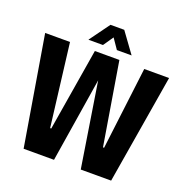

<svg xmlns="http://www.w3.org/2000/svg" viewBox="-150 -1004 1097 1140"><g transform="rotate(20 398.5 -434.0)"><path d="M398 -804 442 -740H535L442 -868H355L262 -740H354ZM633 -690 569 -169H562L476 -690H321L235 -169H228L164 -690H7L122 0H314L399 -533L483 0H675L790 -690Z"/></g></svg>

Font: Decalotype
Style: Bold
Weight: 700
Designer: Alfredo Marco Pradil
Foundry: Alfredo Marco Pradil
Version: Version 1.0